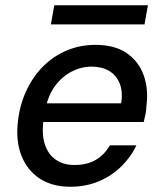

<svg xmlns="http://www.w3.org/2000/svg" viewBox="-20 -700 618 732"><path d="M248 12Q179 12 131 -19.5Q83 -51 61 -108.5Q39 -166 49 -243Q57 -305 82 -357.5Q107 -410 146 -448.5Q185 -487 235.5 -508Q286 -529 344 -529Q417 -529 463 -497.5Q509 -466 528 -412.5Q547 -359 538 -294Q538 -281 535 -266Q532 -251 528 -235H120L133 -306H442Q449 -351 436 -382.5Q423 -414 395.5 -430Q368 -446 329 -446Q290 -446 253 -427Q216 -408 189 -371Q162 -334 152 -278L147 -249Q138 -193 150 -153Q162 -113 191.5 -92Q221 -71 263 -71Q313 -71 346 -91Q379 -111 399 -146H500Q479 -101 442 -65Q405 -29 356 -8.5Q307 12 248 12ZM174 -607 187 -680H544L531 -607Z"/></svg>

Font: DM Sans 11pt Medium
Style: Italic
Weight: 500
Italic angle: -10°
Version: Version 4.004;gftools[0.9.30]